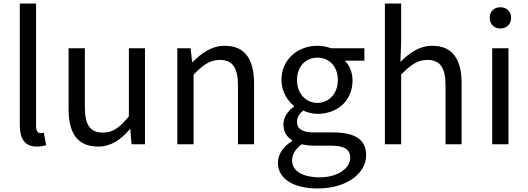

<svg xmlns="http://www.w3.org/2000/svg" viewBox="-20 -816 2987 1086"><path d="M188 13C213 13 228 9 241 5L228 -65C218 -63 214 -63 209 -63C195 -63 184 -74 184 -102V-796H92V-108C92 -31 120 13 188 13Z M535 13C609 13 663 -26 714 -85H717L724 0H800V-543H709V-158C657 -94 618 -66 562 -66C490 -66 460 -109 460 -210V-543H368V-199C368 -60 420 13 535 13Z M983 0H1075V-394C1129 -449 1167 -477 1223 -477C1295 -477 1326 -434 1326 -332V0H1417V-344C1417 -482 1365 -557 1251 -557C1177 -557 1120 -516 1069 -464H1067L1058 -543H983Z M1776 250C1944 250 2051 163 2051 62C2051 -28 1987 -67 1862 -67H1755C1682 -67 1660 -92 1660 -126C1660 -156 1675 -174 1695 -191C1719 -179 1749 -172 1775 -172C1887 -172 1974 -245 1974 -361C1974 -408 1956 -448 1930 -473H2041V-543H1852C1833 -551 1806 -557 1775 -557C1666 -557 1572 -482 1572 -363C1572 -298 1607 -245 1643 -217V-213C1614 -193 1583 -157 1583 -112C1583 -69 1604 -40 1632 -23V-18C1581 13 1552 58 1552 105C1552 198 1644 250 1776 250ZM1775 -234C1713 -234 1660 -284 1660 -363C1660 -443 1712 -490 1775 -490C1840 -490 1891 -443 1891 -363C1891 -284 1838 -234 1775 -234ZM1789 187C1690 187 1632 150 1632 92C1632 61 1648 28 1687 0C1711 6 1737 8 1757 8H1851C1923 8 1961 26 1961 77C1961 133 1894 187 1789 187Z M2157 0H2249V-394C2303 -449 2341 -477 2397 -477C2469 -477 2500 -434 2500 -332V0H2591V-344C2591 -482 2539 -557 2425 -557C2351 -557 2295 -516 2245 -466L2249 -578V-796H2157Z M2764 0H2856V-543H2764ZM2810 -655C2846 -655 2871 -679 2871 -716C2871 -751 2846 -775 2810 -775C2774 -775 2750 -751 2750 -716C2750 -679 2774 -655 2810 -655Z"/></svg>

Font: Noto Sans HK
Style: Regular
Weight: 400
Designer: Ryoko NISHIZUKA 西塚涼子 (kana, bopomofo & ideographs); Paul D. Hunt (Latin, Greek & Cyrillic); Sandoll Communications 산돌커뮤니
Foundry: Adobe
Version: Version 2.004;hotconv 1.0.118;makeotfexe 2.5.65603